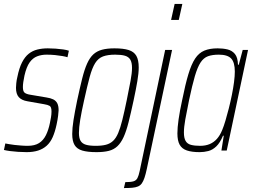

<svg xmlns="http://www.w3.org/2000/svg" viewBox="-25 -763 1281 973"><path d="M110 8Q89 8 66.5 6.5Q44 5 25.5 2.5Q7 0 -5 -3L2 -36Q9 -35 21 -32.5Q33 -30 48.5 -28.5Q64 -27 81 -25.5Q98 -24 115 -24Q151 -24 173 -38Q195 -52 208 -78.5Q221 -105 228 -140Q231 -154 233.5 -169Q236 -184 236 -198Q236 -221 226.5 -226.5Q217 -232 198 -235L113 -250Q84 -255 70 -271Q56 -287 56 -318Q56 -326 57.5 -341.5Q59 -357 63 -373Q72 -418 86.5 -446.5Q101 -475 120.5 -490.5Q140 -506 164.5 -512Q189 -518 217 -518Q237 -518 257 -516.5Q277 -515 295 -512.5Q313 -510 324 -506L317 -473Q308 -476 291 -479Q274 -482 253.5 -484Q233 -486 211 -486Q185 -486 163 -477.5Q141 -469 125 -446.5Q109 -424 99 -380Q95 -361 93 -347Q91 -333 91 -322Q91 -300 100 -293Q109 -286 128 -283L211 -269Q231 -266 244.5 -259.5Q258 -253 265 -240Q272 -227 272 -204Q272 -197 269.5 -176.5Q267 -156 262 -133Q254 -95 242 -68Q230 -41 211.5 -24.5Q193 -8 168 0Q143 8 110 8Z M464 8Q419 8 392 0Q365 -8 353 -28Q341 -48 341 -84Q341 -113 347.5 -154.5Q354 -196 366 -254Q380 -319 391.5 -365Q403 -411 416.5 -441Q430 -471 448 -487.5Q466 -504 492 -511Q518 -518 555 -518Q600 -518 627 -509.5Q654 -501 666 -480Q678 -459 678 -421Q678 -393 671 -351.5Q664 -310 652 -254Q638 -189 626.5 -143.5Q615 -98 601.5 -68.5Q588 -39 570 -22Q552 -5 526.5 1.5Q501 8 464 8ZM460 -24Q491 -24 512 -29.5Q533 -35 548 -49Q563 -63 574 -89Q585 -115 595 -155.5Q605 -196 617 -254Q629 -313 636.5 -353Q644 -393 644 -419Q644 -446 635.5 -460.5Q627 -475 608.5 -480.5Q590 -486 559 -486Q521 -486 497 -477Q473 -468 457.5 -443.5Q442 -419 429.5 -373Q417 -327 401 -254Q388 -196 381.5 -156Q375 -116 375 -90Q375 -63 383.5 -49Q392 -35 410.5 -29.5Q429 -24 460 -24Z M842 -662 860 -743H899L881 -662ZM603 190 610 160Q637 160 651 156Q665 152 671.5 139.5Q678 127 683 103L812 -510H847L719 93Q713 121 707 138.5Q701 156 693.5 166.5Q686 177 674 182Q662 187 645 188.5Q628 190 603 190Z M987 8Q947 8 922 -0.5Q897 -9 885.5 -29.5Q874 -50 874 -87Q874 -116 880 -158Q886 -200 898 -255Q914 -335 929.5 -386.5Q945 -438 964 -466.5Q983 -495 1010.5 -506.5Q1038 -518 1078 -518Q1105 -518 1128 -512.5Q1151 -507 1165.5 -489.5Q1180 -472 1181 -435H1185L1205 -510H1232L1124 0H1097L1109 -75H1105Q1090 -39 1071 -21Q1052 -3 1030.5 2.5Q1009 8 987 8ZM989 -24Q1017 -24 1038 -33Q1059 -42 1074.5 -59.5Q1090 -77 1101 -104Q1109 -123 1117.5 -151.5Q1126 -180 1134.5 -213.5Q1143 -247 1150 -281.5Q1157 -316 1161 -347Q1165 -378 1165 -400Q1165 -447 1146.5 -466.5Q1128 -486 1084 -486Q1051 -486 1029 -478Q1007 -470 991.5 -446.5Q976 -423 962.5 -377Q949 -331 933 -255Q921 -197 914 -157.5Q907 -118 907 -92Q907 -64 915.5 -49Q924 -34 942.5 -29Q961 -24 989 -24Z"/></svg>

Font: Saira Condensed Thin
Style: Italic
Weight: 250
Width: 3
Italic angle: -12°
Designer: Hector Gatti with collaboration of the Omnibus-Type team
Foundry: Omnibus-Type
Version: Version 1.101